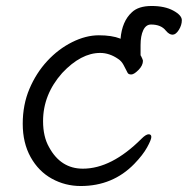

<svg xmlns="http://www.w3.org/2000/svg" viewBox="-20 -604 628 642"><path d="M250 18Q198 18 153.5 -6.5Q109 -31 82.5 -78.5Q56 -126 56 -190Q56 -254 78.5 -307Q101 -360 138 -400Q175 -440 221 -463Q267 -486 310.5 -486Q354 -486 382 -475Q382 -474 383 -474Q388 -533 421 -563Q443 -584 487 -584Q531 -584 559.5 -568.5Q588 -553 588 -536.5Q588 -520 578 -504Q568 -488 557 -488Q546 -488 535 -501Q519 -522 485 -522Q468 -522 459 -503Q450 -484 450 -453V-418H451Q458 -404 458 -401Q458 -385 443 -370Q428 -355 419 -355Q410 -355 407 -360Q400 -374 393 -387Q386 -400 375 -407Q346 -427 315 -427Q251 -427 188 -360Q124 -288 124 -199Q124 -147 144 -112Q183 -40 257 -40Q353 -40 453 -140Q468 -155 477 -155Q486 -155 486 -146Q486 -137 472 -111.5Q458 -86 429 -56Q357 18 250 18Z"/></svg>

Font: LXGW Bright TC
Style: Regular
Weight: 400
Designer: Christian Thalmann (Catharsis Fonts)
Foundry: LXGW / Christian Thalmann (Catharsis Fonts) / Fontworks Inc.
Version: Version 5.501